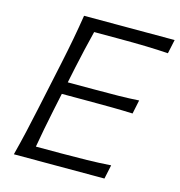

<svg xmlns="http://www.w3.org/2000/svg" viewBox="-106 -807 844 901"><g transform="rotate(15 316.0 -356.5)"><path d="M42 0Q57.5 -60 70.2 -115.2Q83 -170.5 97 -237L147 -472Q161.5 -540.5 172 -596.8Q182.5 -653 192 -713H632L617.5 -645Q566.5 -648.5 508.5 -650Q450.5 -651.5 371.5 -651.5H257.5Q246 -606.5 235.8 -561.8Q225.5 -517 214.5 -466L199 -391.5H325Q395 -391.5 445.8 -392.2Q496.5 -393 544.5 -396L530.5 -329Q480.5 -331 430 -331.5Q379.5 -332 311 -332H186L168 -246.5Q157.5 -195.5 148.8 -151Q140 -106.5 132.5 -61.5H254.5Q321 -61.5 380.8 -62.8Q440.5 -64 496.5 -68L482 0Z"/></g></svg>

Font: Commissioner Flair Light
Style: Italic
Weight: 300
Italic angle: -12°
Designer: Kostas Bartsokas
Foundry: Kostas Bartsokas
Version: Version 1.000; ttfautohint (v1.8.3)